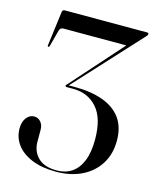

<svg xmlns="http://www.w3.org/2000/svg" viewBox="-108 -776 708 862"><g transform="rotate(15 246.0 -345.0)"><path d="M185.5 -374.5 183.5 -379Q187.5 -379 194 -379.2Q200.5 -379.5 207 -379.5Q213.5 -379.5 216 -379.5Q292 -379.5 347.2 -360Q402.5 -340.5 432.8 -299.8Q463 -259 463 -195Q463 -132.5 434 -86.5Q405 -40.5 353.5 -15.2Q302 10 234 10Q168 10 121.5 -9.2Q75 -28.5 50.8 -61.2Q26.5 -94 26.5 -136Q26.5 -167 41.2 -185.8Q56 -204.5 77 -204.5Q95 -204.5 107.2 -190.5Q119.5 -176.5 119.5 -153.5V-99.5Q119.5 -54 149 -25Q178.5 4 237 3.5Q276.5 3.5 305.5 -16Q334.5 -35.5 350.8 -75Q367 -114.5 367 -174.5Q367 -273.5 324.5 -321.5Q282 -369.5 213 -369.5H183Q179.5 -369.5 178 -371Q176.5 -372.5 176.5 -374.5Q176.5 -376.5 178 -378.2Q179.5 -380 183 -383.5L397 -624L398 -619.5H101Q94.5 -619.5 89.2 -616Q84 -612.5 82 -604L61.5 -527Q61 -525 59.2 -524Q57.5 -523 56 -523Q54.5 -523 53.5 -525Q52.5 -527 53 -529L73.5 -687Q74 -693 76.8 -696.5Q79.5 -700 85.5 -700H469Q472 -700 473.8 -698.5Q475.5 -697 475.5 -694Q475.5 -692 474 -689Q472.5 -686 468.5 -682Z"/></g></svg>

Font: Fraunces 120pt
Style: Regular
Weight: 400
Version: Version 1.000;[b76b70a41]